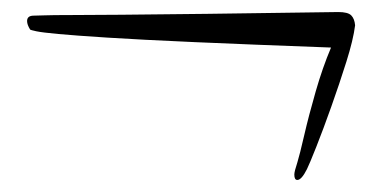

<svg xmlns="http://www.w3.org/2000/svg" viewBox="-20 -371 635 319"><path d="M474 -72Q469 -72 469 -81Q469 -86 474 -101Q478 -114 485.5 -146.5Q493 -179 504.5 -219Q516 -259 530 -292Q394 -297 303.5 -301Q213 -305 158.5 -308.5Q104 -312 77 -314.5Q50 -317 40.5 -319Q31 -321 30 -322Q25 -330 25 -336Q25 -345 36 -345Q41 -345 54 -345.5Q67 -346 97 -346Q127 -346 181.5 -346.5Q236 -347 324 -348Q412 -349 542 -351Q558 -351 563.5 -345.5Q569 -340 570 -329Q567 -305 555.5 -268.5Q544 -232 530.5 -194Q517 -156 505.5 -127Q494 -98 490 -90Q481 -72 474 -72Z"/></svg>

Font: Grey Qo
Style: Regular
Weight: 400
Designer: Robert E. Leuschke
Foundry: Robert E. Leuschke
Version: Version 2.010